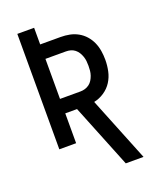

<svg xmlns="http://www.w3.org/2000/svg" viewBox="-170 -835 940 1149"><g transform="rotate(-20 300.0 -260.0)"><path d="M541 215H428L265 -190H190V0H83V-735H190V-629H320Q349 -629 377 -623.5Q405 -618 430 -604Q455 -590 474 -568.5Q493 -547 504.5 -521Q516 -495 520.5 -466.5Q525 -438 525 -410Q525 -374 517.5 -338.5Q510 -303 491 -273Q472 -243 441.5 -222.5Q411 -202 376 -195ZM190 -282H320Q336 -282 350.5 -286.5Q365 -291 377 -300Q389 -309 397 -322Q405 -335 410 -349.5Q415 -364 416.5 -379Q418 -394 418 -410Q418 -425 416.5 -440Q415 -455 410 -469.5Q405 -484 397 -497Q389 -510 377 -519.5Q365 -529 350.5 -533Q336 -537 320 -537H190Z"/></g></svg>

Font: Iosevka Semibold Extended
Style: Regular
Weight: 600
Width: 7
Monospace: yes
Designer: Belleve Invis
Foundry: Belleve Invis
Version: Version 32.5.0; ttfautohint (v1.8.4)